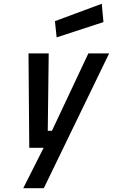

<svg xmlns="http://www.w3.org/2000/svg" viewBox="-20 -783 598 1017"><path d="M528 -666 519 -763 271 -671 280 -585ZM135 0H211L103 214H212L558 -500H448L255 -90H233L238 -500H131Z"/></svg>

Font: RazerF5 SemiBold
Style: Italic
Weight: 600
Foundry: Razer Inc.
Version: Version 2